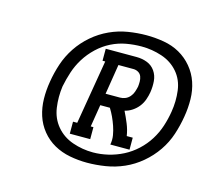

<svg xmlns="http://www.w3.org/2000/svg" viewBox="-73 -984 680 618"><g transform="rotate(15 267.0 -675.0)"><path d="M187 -528V-568H201L237 -782H228V-822H331Q350 -822 366.5 -815.5Q383 -809 393 -794.5Q403 -780 404.5 -761.5Q406 -743 403 -724Q401 -712 396.5 -699Q392 -686 383.5 -675Q375 -664 363 -656Q351 -648 338 -645Q347 -627 355 -607.5Q363 -588 366 -568H386V-528H322Q325 -544 322.5 -559Q320 -574 315 -588.5Q310 -603 304 -616Q298 -629 290 -642H258L246 -568H255V-528ZM265 -682H313Q322 -682 330.5 -685.5Q339 -689 345.5 -696.5Q352 -704 355 -713Q358 -722 360 -731Q361 -739 361 -748Q361 -757 358 -765Q355 -773 347.5 -777.5Q340 -782 331 -782H281ZM264 -452Q235 -452 206.5 -457.5Q178 -463 154 -476.5Q130 -490 112.5 -511.5Q95 -533 86.5 -559.5Q78 -586 77.5 -615Q77 -644 82 -673Q87 -704 97 -734Q107 -764 125 -791Q143 -818 168 -839.5Q193 -861 222.5 -874.5Q252 -888 283 -893Q314 -898 344 -898Q373 -898 402 -893Q431 -888 455 -874.5Q479 -861 497 -839.5Q515 -818 524 -791.5Q533 -765 533.5 -735.5Q534 -706 529 -677Q524 -646 514 -615.5Q504 -585 485.5 -558Q467 -531 441.5 -509.5Q416 -488 386.5 -475Q357 -462 325.5 -457Q294 -452 264 -452ZM274 -489Q299 -489 324.5 -495Q350 -501 373.5 -513Q397 -525 417 -543.5Q437 -562 451 -584.5Q465 -607 473 -631.5Q481 -656 485 -681Q491 -717 486.5 -752Q482 -787 460.5 -812Q439 -837 406 -848Q373 -859 338 -859Q313 -859 287.5 -854.5Q262 -850 238 -838Q214 -826 194 -807Q174 -788 160 -765.5Q146 -743 138 -718.5Q130 -694 125 -669Q120 -633 125 -598Q130 -563 151.5 -537.5Q173 -512 206 -500.5Q239 -489 274 -489Z"/></g></svg>

Font: Iosevka Curly Slab Oblique
Style: Regular
Weight: 400
Italic angle: -9°
Monospace: yes
Designer: Belleve Invis
Foundry: Belleve Invis
Version: Version 11.1.0; ttfautohint (v1.8.3)